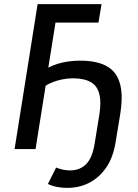

<svg xmlns="http://www.w3.org/2000/svg" viewBox="-20 -725 669 934"><path d="M307 189Q282 189 258 184.5Q234 180 213 170L253 90Q270 97 287 100.5Q304 104 320 104Q369 104 399.5 73Q430 42 441 -30L463 -166Q478 -257 449 -300.5Q420 -344 333 -344Q309 -344 284 -339Q259 -334 238 -326Q217 -318 202 -308L153 0H51L163 -705H474L459 -615H250L215 -396Q233 -406 258.5 -414Q284 -422 312.5 -426Q341 -430 370 -430Q431 -430 473 -415Q515 -400 539 -369Q563 -338 569.5 -289Q576 -240 565 -171L542 -31Q530 41 497 89.5Q464 138 415.5 163.5Q367 189 307 189Z"/></svg>

Font: Nunito Sans 7pt Condensed SemiBold
Style: Italic
Weight: 600
Width: 3
Italic angle: -9°
Designer: Vernon Adams
Foundry: Vernon Adams
Version: Version 3.101;gftools[0.9.27]